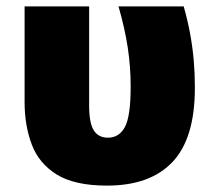

<svg xmlns="http://www.w3.org/2000/svg" viewBox="-20 -573 672 601"><path d="M315 8Q214 8 158 -26.5Q102 -61 79.5 -120.5Q57 -180 57 -253V-553H259V-243Q259 -188 273.5 -165Q288 -142 318 -142Q353 -142 371 -175.5Q389 -209 389 -302Q389 -364 380 -423.5Q371 -483 351 -553H555Q568 -507 575.5 -465.5Q583 -424 586.5 -383.5Q590 -343 590 -298Q590 -140 520 -66Q450 8 315 8Z"/></svg>

Font: Noto Sans Display Black
Style: Regular
Weight: 900
Designer: Monotype Design Team
Foundry: Monotype Imaging Inc.
Version: Version 2.003